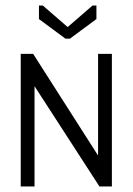

<svg xmlns="http://www.w3.org/2000/svg" viewBox="-20 -675 480 695"><path d="M217 -535 121 -606V-655H135L225 -577L315 -655H329V-606L233 -535ZM55 0V-480H100L335 -112V-480H385V0H340L105 -363V0Z"/></svg>

Font: Glametrix
Style: Regular
Weight: 500
Designer: gluk
Foundry: gluk
Version: Version 0.40